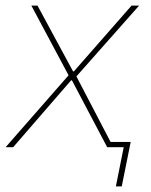

<svg xmlns="http://www.w3.org/2000/svg" viewBox="-24 -526 538 686"><path d="M390 140 418 0H359L233 -239H230L23 0H-4L221 -257L88 -506H110L237 -271H240L446 -506H473L249 -253L371 -19H443L411 140Z"/></svg>

Font: IBM Plex Sans Thin
Style: Italic
Weight: 250
Italic angle: -11.31°
Designer: Mike Abbink, Paul van der Laan, Pieter van Rosmalen
Foundry: Bold Monday
Version: Version 3.201